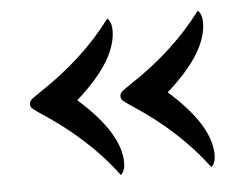

<svg xmlns="http://www.w3.org/2000/svg" viewBox="-39 -548 648 506"><g transform="rotate(-5 285.5 -295.0)"><path d="M164.1 -294.4Q272.9 -198.2 272.9 -119.6Q272.9 -98.6 261.7 -87.9Q187.5 -187.5 69.3 -265.1Q42.5 -282.7 40.8 -287.1Q39.1 -291.5 39.1 -294.9Q39.1 -303.7 49.3 -311L69.3 -324.7Q187.5 -402.3 261.7 -502Q272.9 -491.2 272.9 -470.2Q272.9 -390.6 164.1 -294.4ZM403.3 -294.4Q512.2 -198.2 512.2 -119.6Q512.2 -98.6 501 -87.9Q426.8 -187.5 308.6 -265.1Q281.7 -282.7 280 -287.1Q278.3 -291.5 278.3 -294.9Q278.3 -303.7 288.6 -311L308.6 -324.7Q426.8 -402.3 501 -502Q512.2 -491.2 512.2 -470.2Q512.2 -390.6 403.3 -294.4Z"/></g></svg>

Font: Rye
Style: Regular
Weight: 400
Designer: Nicole Fally
Foundry: Nicole Fally
Version: Version 1.001